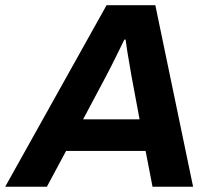

<svg xmlns="http://www.w3.org/2000/svg" viewBox="-59 -706 803 726"><path d="M-39.3 0 344 -686.4H528.3L671.1 0H517.7L491.6 -135.3H190.9L118.3 0ZM255.3 -254.9H468.7L437.7 -421.3Q434.1 -445 429.5 -469.5Q424.8 -494 421.5 -516.8Q418.2 -539.7 416 -556.3H411.2Q401.2 -535.8 388.7 -510.2Q376.1 -484.6 364 -460.5Q352 -436.4 342.5 -418.9Z"/></svg>

Font: Archivo Variable SemiBold
Style: Italic
Weight: 600
Italic angle: -10°
Designer: Hector Gatti
Foundry: Omnibus-Type
Version: Version 2.001